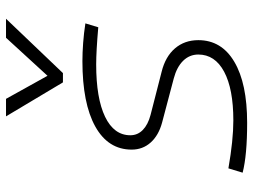

<svg xmlns="http://www.w3.org/2000/svg" viewBox="-120 -696 826 626"><g transform="rotate(-90 293.0 -383.0)"><path d="M205.6 9.8Q100.1 9.8 43 -4.9L57.1 -51.3Q149.4 -35.2 213.4 -35.2Q315.9 -35.2 372.1 -65.2Q428.2 -95.2 428.2 -149.4Q428.2 -178.2 407.7 -199Q387.2 -219.7 350.1 -229.5L206.1 -267.6Q164.6 -278.8 141.4 -304.7Q118.2 -330.6 118.2 -366.7Q118.2 -443.4 193.6 -485.4Q269 -527.3 406.7 -527.3Q434.1 -527.3 466.3 -524.9Q498.5 -522.5 529.8 -517.6L517.1 -475.6Q439 -482.4 396 -482.4Q285.6 -482.4 225.3 -453.4Q165 -424.3 165 -371.1Q165 -347.2 182.4 -330.3Q199.7 -313.5 231 -305.2L372.1 -269Q421.4 -256.8 448.2 -225.6Q475.1 -194.3 475.1 -149.4Q475.1 -73.7 404.5 -32Q334 9.8 205.6 9.8ZM337.4 -590.8 226.6 -776.4H283.7L358.9 -641.1L482.9 -776.4H544.9L367.7 -590.8Z"/></g></svg>

Font: CaskaydiaCove NFP ExtraLight
Style: Italic
Weight: 200
Italic angle: -10°
Designer: Aaron Bell
Foundry: Saja Typeworks
Version: Version 2111.001; VTT 6.35;Nerd Fonts 3.1.1